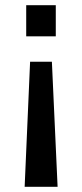

<svg xmlns="http://www.w3.org/2000/svg" viewBox="-20 -524 317 740"><path d="M180 -286H96L75 196H202ZM195 -504H81V-384H195Z"/></svg>

Font: Finlandica Medium
Style: Regular
Weight: 500
Designer: Niklas Ekholm, Juho Hiilivirta, Jaakko Suomalainen
Foundry: Helsinki Type Studio
Version: Version 2.000;Glyphs 3.2 (3202)